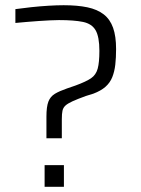

<svg xmlns="http://www.w3.org/2000/svg" viewBox="-20 -716 540 736"><path d="M158 -186V-269Q158 -307 165.5 -326.5Q173 -346 190.5 -356.5Q208 -367 237 -377L269 -388Q310 -403 329 -416Q348 -429 354.5 -453Q361 -477 361 -521Q361 -575 346.5 -600Q332 -625 298 -632Q264 -639 206 -639Q191 -639 171.5 -638Q152 -637 129 -635.5Q106 -634 83.5 -632Q61 -630 39 -628V-681Q67 -685 100 -688.5Q133 -692 165.5 -694Q198 -696 224 -696Q277 -696 315 -688Q353 -680 377.5 -661Q402 -642 413.5 -609.5Q425 -577 425 -528Q425 -495 422 -468.5Q419 -442 410.5 -420.5Q402 -399 384.5 -383.5Q367 -368 338 -357L309 -348Q276 -336 257.5 -327.5Q239 -319 230.5 -311Q222 -303 219.5 -291.5Q217 -280 217 -259V-186ZM151 0V-83H225V0Z"/></svg>

Font: Saira Thin Light
Style: Regular
Weight: 300
Version: Version 1.101